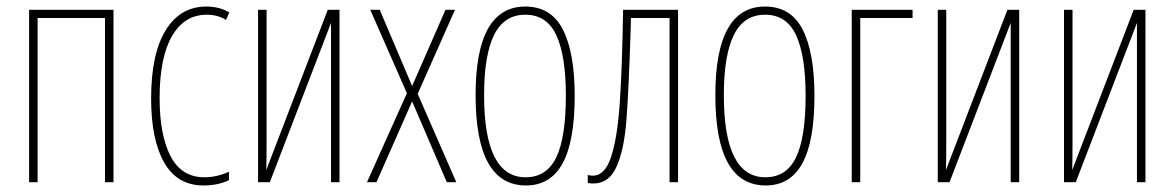

<svg xmlns="http://www.w3.org/2000/svg" viewBox="-20 -557 3590 587"><path d="M327 0H301V-502H95V0H69V-527H327Z M442 -256Q442 -392 486.5 -464.5Q531 -537 611 -537Q651 -537 681 -519L671 -496Q646 -512 612 -512Q544 -512 506 -447Q468 -382 468 -257Q468 -144 501.5 -79.5Q535 -15 605 -15Q643 -15 680 -32V-6Q646 10 602 10Q522 10 482 -60Q442 -130 442 -256Z M795 -125Q795 -63 794 -37L982 -527H1018V0H992V-380V-452V-487L805 0H769V-527H795Z M1112 -527H1141L1240 -294L1342 -527H1371L1257 -270L1375 0H1346L1240 -247L1131 0H1102L1224 -272Z M1588 10Q1434 10 1434 -266Q1434 -537 1586 -537Q1665 -537 1701 -466.5Q1737 -396 1737 -264Q1737 -125 1700 -57.5Q1663 10 1588 10ZM1587 -15Q1651 -15 1680.5 -75.5Q1710 -136 1710 -265Q1710 -386 1681 -449Q1652 -512 1586 -512Q1521 -512 1490.5 -450Q1460 -388 1460 -266Q1460 -15 1587 -15Z M2027 0V-502H1909L1908 -462Q1902 -277 1895 -188Q1888 -99 1865 -47.5Q1842 4 1794 4Q1783 4 1777 2V-22Q1783 -20 1793 -20Q1829 -20 1848 -76.5Q1867 -133 1874.5 -237.5Q1882 -342 1885 -527H2053V0Z M2321 10Q2167 10 2167 -266Q2167 -537 2319 -537Q2398 -537 2434 -466.5Q2470 -396 2470 -264Q2470 -125 2433 -57.5Q2396 10 2321 10ZM2320 -15Q2384 -15 2413.5 -75.5Q2443 -136 2443 -265Q2443 -386 2414 -449Q2385 -512 2319 -512Q2254 -512 2223.5 -450Q2193 -388 2193 -266Q2193 -15 2320 -15Z M2770 -502H2610V0H2584V-527H2770Z M2873 -125Q2873 -63 2872 -37L3060 -527H3096V0H3070V-380V-452V-487L2883 0H2847V-527H2873Z M3259 -125Q3259 -63 3258 -37L3446 -527H3482V0H3456V-380V-452V-487L3269 0H3233V-527H3259Z"/></svg>

Font: Noto Sans Display Thin Cond
Style: Regular
Weight: 250
Width: 3
Designer: Monotype Design team
Foundry: Monotype Imaging Inc.
Version: Version 1.000